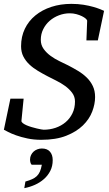

<svg xmlns="http://www.w3.org/2000/svg" viewBox="-25 -707 566 993"><path d="M481 -498H421.9L425.8 -599.1Q425.8 -604 418.5 -610.6Q411.1 -617.2 398.7 -623.3Q386.2 -629.4 370.1 -633.8Q354 -638.2 335.9 -638.2Q307.1 -638.2 280 -627.9Q252.9 -617.7 231.9 -599.4Q210.9 -581.1 198.5 -555.9Q186 -530.8 186 -501Q186 -474.1 200.7 -453.9Q215.3 -433.6 236.8 -418Q258.3 -402.3 282.7 -390.6Q307.1 -378.9 327.1 -369.1Q353.5 -355.5 378.7 -340.3Q403.8 -325.2 423.3 -306.2Q442.9 -287.1 454.8 -262.5Q466.8 -237.8 466.8 -205.1Q466.8 -168.9 451.9 -129.9Q437 -90.8 403.8 -58.3Q370.6 -25.9 317.6 -4.9Q264.6 16.1 188 16.1Q149.4 16.1 116.5 9Q83.5 2 58.3 -7.1Q33.2 -16.1 16.8 -24.7Q0.5 -33.2 -4.9 -36.1L28.8 -196.8H97.2L85.9 -82Q85.4 -76.2 92.8 -70.3Q100.1 -64.5 111.8 -59.3Q123.5 -54.2 137.7 -50Q151.9 -45.9 164.8 -42.7Q177.7 -39.6 187.7 -37.8Q197.8 -36.1 201.2 -36.1Q233.4 -36.1 262.7 -46.1Q292 -56.2 314.2 -75Q336.4 -93.8 349.6 -120.8Q362.8 -147.9 362.8 -182.1Q362.8 -207.5 347.9 -227.3Q333 -247.1 311.3 -262.7Q289.6 -278.3 265.1 -290.3Q240.7 -302.2 222.2 -312Q195.8 -325.7 170.9 -340.6Q146 -355.5 126.7 -373.8Q107.4 -392.1 95.7 -415Q84 -438 84 -467.8Q84 -517.6 103.5 -558.1Q123 -598.6 158 -627.2Q192.9 -655.8 240.5 -671.4Q288.1 -687 344.2 -687Q377.9 -687 406.7 -682.4Q435.5 -677.7 457.5 -671.4Q479.5 -665 493.9 -659.2Q508.3 -653.3 513.2 -650.9ZM247.6 121.1Q247.6 152.3 235.1 176.8Q222.7 201.2 202.1 219.2Q181.6 237.3 155.3 249Q128.9 260.7 100.6 266.1L106.4 231.9Q127 226.1 141.1 219.7Q155.3 213.4 165.3 203.9Q175.3 194.3 181.4 180.4Q187.5 166.5 191.4 145H138.7Q133.8 139.6 132.1 132.3Q130.4 125 130.4 118.2Q130.4 105.5 135.5 95Q140.6 84.5 148.9 76.9Q157.2 69.3 168.5 65.2Q179.7 61 191.4 61Q219.2 61 233.4 77.4Q247.6 93.8 247.6 121.1Z"/></svg>

Font: Charis SIL Eur
Style: Italic
Weight: 400
Italic angle: -11°
Foundry: SIL International
Version: Version 5.000